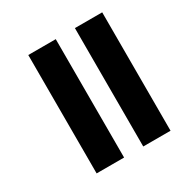

<svg xmlns="http://www.w3.org/2000/svg" viewBox="-151 -790 899 920"><g transform="rotate(-30 298.5 -329.5)"><path d="M383 -2H534V-657H383ZM125 -2H277V-657H125Z"/></g></svg>

Font: Noto Sans Tamil UI Condensed ExtraBold
Style: Regular
Weight: 800
Width: 3
Designer: Jelle Bosma - Monotype Design Team
Foundry: Monotype Imaging Inc.
Version: Version 2.004